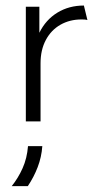

<svg xmlns="http://www.w3.org/2000/svg" viewBox="-20 -430 346 680"><path d="M71.5 0V-406.2H119.4V-313.9Q141.7 -359.7 183 -385.1Q224.3 -410.4 277.1 -410.4L289.6 -359Q284.7 -360.4 279.2 -360.8Q273.6 -361.1 268.1 -361.1Q227.1 -361.1 194.1 -342.4Q161.1 -323.6 142.4 -288.5Q123.6 -253.5 123.6 -205.6V0ZM21.5 229.2Q44.4 200.7 60.1 165.6Q75.7 130.6 79.2 87.5H129.9Q127.1 126.4 113.5 161.8Q100 197.2 78.5 229.2Z"/></svg>

Font: Afacad Flux Light
Style: Regular
Weight: 300
Designer: Kristian Moeller
Foundry: Dicotype
Version: Version 1.100